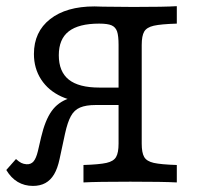

<svg xmlns="http://www.w3.org/2000/svg" viewBox="-22 -591 650 622"><path d="M362.1 -125.8V-445.2Q362.1 -475 357.3 -489.1Q352.4 -503.2 339.5 -508.9Q326.6 -514.5 299.2 -514.5Q233.1 -514.5 200.8 -489.5Q168.5 -464.5 168.5 -412.1Q168.5 -358.9 200.8 -333.1Q233.1 -307.3 300 -307.3H401.6V-258.9H275.8Q219.4 -258.9 177 -278.2Q134.7 -297.6 111.3 -333.5Q87.9 -369.4 87.9 -416.1Q87.9 -487.9 140.3 -529Q192.7 -570.2 283.9 -570.2Q298.4 -570.2 312.1 -569.4Q361.3 -569.4 409.7 -568.5Q512.1 -568.5 550.8 -571V-514.5Q499.2 -512.9 476.2 -507.7Q453.2 -502.4 445.2 -488.7Q437.1 -475 437.1 -445.2V-125.8Q437.1 -96 445.2 -82.3Q453.2 -68.5 476.2 -63.3Q499.2 -58.1 550.8 -56.5V0Q507.3 -2.4 400 -2.4Q291.9 -2.4 248.4 0V-56.5Q300 -58.1 323 -63.3Q346 -68.5 354 -82.3Q362.1 -96 362.1 -125.8ZM-1.6 -40.3 29.8 -75.8Q39.5 -66.9 46.8 -63.3Q54 -59.7 63.7 -58.9Q78.2 -58.1 86.7 -68.1Q95.2 -78.2 100.8 -101.6L111.3 -146.8Q124.2 -201.6 145.2 -231Q166.1 -260.5 202.8 -272.6Q239.5 -284.7 303.2 -284.7H391.1V-250.8H287.9Q256.5 -250.8 237.5 -242.7Q218.5 -234.7 207.7 -214.9Q196.8 -195.2 188.7 -158.1L171 -75.8Q164.5 -45.2 153.2 -26.2Q141.9 -7.3 125 2Q108.1 11.3 84.7 11.3Q57.3 11.3 35.5 -1.6Q13.7 -14.5 -1.6 -40.3Z"/></svg>

Font: Playfair Micro SmCond SmLight
Style: Regular
Weight: 360
Width: 4
Designer: Claus Eggers Sørensen
Foundry: Claus Eggers Sørensen
Version: Version 2.100;Glyphs 3.2 (3219)